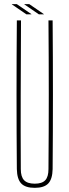

<svg xmlns="http://www.w3.org/2000/svg" viewBox="-20 -898 334 923"><path d="M147 5Q102 5 82 -16Q62 -37 61 -85Q58 -443 61 -800H81Q80 -621 79.5 -442.5Q79 -264 80 -85Q80 -48 96 -31.5Q112 -15 147 -15Q182 -15 197.5 -31.5Q213 -48 213 -85Q216 -443 213 -800H233Q236 -443 233 -85Q232 -37 212 -16Q192 5 147 5ZM107 -829 37 -877V-878H61L131 -830V-829ZM97 -877V-878H121L191 -830V-829H167Z"/></svg>

Font: Big Shoulders Display Thin
Style: Regular
Weight: 100
Designer: Patric King
Foundry: XO Type Co
Version: Version 1.000; ttfautohint (v1.8.2)